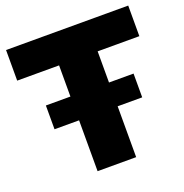

<svg xmlns="http://www.w3.org/2000/svg" viewBox="-126 -813 887 926"><g transform="rotate(-20 317.5 -350.0)"><path d="M219 0V-543H4V-700H631V-543H417V0ZM93 -261V-383H543V-261Z"/></g></svg>

Font: MOST Montserrat ExtraBold
Style: Regular
Weight: 800
Designer: Julieta Ulanovsky
Foundry: Julieta Ulanovsky
Version: Version 8.000;March 11, 2024;FontCreator 15.0.0.2926 64-bit